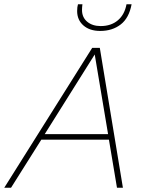

<svg xmlns="http://www.w3.org/2000/svg" viewBox="-64 -886 672 906"><path d="M-44 0 371 -660H407L516 0H488L450 -227H131L-12 0ZM147 -253H446L383 -629ZM557 -866Q545 -801 505.5 -770.5Q466 -740 409 -740Q359 -740 329.5 -766Q300 -792 300 -834Q300 -853 304 -866H325Q323 -852 323 -839Q323 -804 347.5 -783.5Q372 -763 411 -763Q460 -763 492 -790Q524 -817 533 -866Z"/></svg>

Font: Work Sans ExtraLight
Style: Italic
Weight: 200
Italic angle: -13°
Designer: Wei Huang
Foundry: Wei Huang
Version: Version 2.012; ttfautohint (v1.8.3)